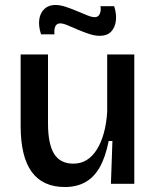

<svg xmlns="http://www.w3.org/2000/svg" viewBox="-20 -739 631 772"><path d="M241 13Q152 13 107.5 -48Q63 -109 63 -233V-520H173V-243Q173 -160 197.5 -120.5Q222 -81 275 -81Q305 -81 328.5 -95.5Q352 -110 369.5 -138Q387 -166 397.5 -204Q408 -242 411 -289V-520H520V-221V0H426L432 -172H417Q404 -107 381 -66.5Q358 -26 323 -6.5Q288 13 241 13ZM381 -595Q361 -595 338.5 -602.5Q316 -610 293.5 -619.5Q271 -629 252.5 -637Q234 -645 222 -645Q208 -645 202.5 -633Q197 -621 199 -601H145Q134 -635 138 -661.5Q142 -688 159 -703.5Q176 -719 202 -719Q222 -719 244.5 -711.5Q267 -704 289.5 -694.5Q312 -685 330.5 -677.5Q349 -670 361 -670Q376 -670 381.5 -684Q387 -698 384 -714H439Q449 -683 446 -656Q443 -629 427 -612Q411 -595 381 -595Z"/></svg>

Font: Bricolage Grotesque 24pt Medium
Style: Regular
Weight: 500
Designer: Mathieu Triay
Foundry: Atelier Triay
Version: Version 1.001;gftools[0.9.33.dev8+g029e19f]